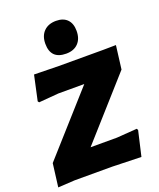

<svg xmlns="http://www.w3.org/2000/svg" viewBox="-164 -995 914 1101"><g transform="rotate(-20 293.0 -445.0)"><path d="M312 -896Q356 -896 380 -871.5Q404 -847 404 -802Q404 -754 377.5 -726.5Q351 -699 304 -699Q210 -699 210 -793Q210 -841 237.5 -868.5Q265 -896 312 -896ZM588 -648 570 -505 251 -147H412L536 -156L541 -147L506 5L330 0H100L-2 6L16 -136L341 -500H183L62 -490L56 -498L89 -650L239 -647H513Z"/></g></svg>

Font: Alegreya Sans Black
Style: Italic
Weight: 900
Italic angle: -7°
Designer: Juan Pablo del Peral
Foundry: Huerta Tipografica
Version: Version 2.007